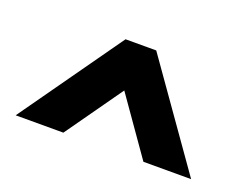

<svg xmlns="http://www.w3.org/2000/svg" viewBox="-55 -484 552 435"><g transform="rotate(20 221.5 -266.5)"><path d="M222 -280 318 -143H433L259 -390H185L10 -143H125Z"/></g></svg>

Font: Catamaran Thin SemiBold
Style: Regular
Weight: 600
Version: Version 2.000